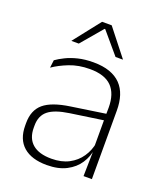

<svg xmlns="http://www.w3.org/2000/svg" viewBox="-129 -768 737 864"><g transform="rotate(20 239.0 -335.5)"><path d="M409.5 0H369.5L372 -125L370 -131.5V-290L370.5 -328Q370.5 -394.5 337 -428.5Q303.5 -462.5 232.5 -462.5Q178.5 -462.5 135.2 -445.5Q92 -428.5 61 -407L65.5 -444Q82 -456 106.8 -468.2Q131.5 -480.5 164 -488.5Q196.5 -496.5 237 -496.5Q282 -496.5 314.8 -485Q347.5 -473.5 368.5 -451.8Q389.5 -430 399.5 -399Q409.5 -368 409.5 -328.5ZM196 10Q123.5 10 84.2 -24.2Q45 -58.5 45 -124V-136.5Q45 -197.5 83 -229.8Q121 -262 208 -274.5L379.5 -300L381.5 -269L213.5 -244.5Q145 -234.5 114.8 -210Q84.5 -185.5 84.5 -138.5V-128Q84.5 -77 115.5 -50.5Q146.5 -24 206 -24Q254.5 -24 289.2 -42.2Q324 -60.5 345.2 -91.8Q366.5 -123 373 -162L383.5 -131H374.5Q369.5 -94 348.5 -61.8Q327.5 -29.5 289.5 -9.8Q251.5 10 196 10ZM110.5 -554 210.5 -681H256.5L356.5 -554V-553H321.5L235 -655H232L145.5 -553H110.5Z"/></g></svg>

Font: Anek Devanagari Medium ExtraLight
Style: Regular
Weight: 250
Version: Version 1.003